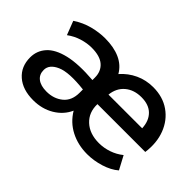

<svg xmlns="http://www.w3.org/2000/svg" viewBox="-82 -784 1070 1070"><g transform="rotate(45 452.5 -249.0)"><path d="M221.5 15Q138.5 15 89.8 -27.5Q41 -70 41 -142Q41 -194.5 75.5 -233.2Q110 -272 184 -289.8Q258 -307.5 376 -298V-318Q376 -366 344 -394.5Q312 -423 245.5 -423Q209.5 -423 171 -411.2Q132.5 -399.5 98.5 -374.5L67 -456Q113.5 -487 164.2 -500Q215 -513 261.5 -513Q330.5 -513 379.5 -491Q428.5 -469 454.5 -424Q490.5 -465 539 -487.5Q587.5 -510 643.5 -510Q720 -510 774.2 -472Q828.5 -434 853.5 -369Q878.5 -304 867.5 -223H490.5Q488.5 -156.5 532.2 -115.8Q576 -75 650 -75Q688.5 -75 726 -87.8Q763.5 -100.5 794.5 -125.5L836.5 -46.5Q803 -17.5 750.8 -1.2Q698.5 15 647 15Q574.5 15 515.8 -15.2Q457 -45.5 422.5 -103.5Q398.5 -49.5 344.8 -17.2Q291 15 221.5 15ZM496.5 -304H762Q759.5 -360 727.5 -392Q695.5 -424 637 -424Q578.5 -424 540.5 -392Q502.5 -360 496.5 -304ZM144 -146Q144 -110.5 169.2 -91Q194.5 -71.5 240 -71.5Q297 -71.5 336.2 -103.5Q375.5 -135.5 375.5 -197.5V-223.5Q253.5 -237.5 198.8 -213.5Q144 -189.5 144 -146Z"/></g></svg>

Font: Geologica
Style: Regular
Weight: 400
Designer: Sindre Bremnes, Frode Helland
Foundry: Monokrom Skriftforlag AS
Version: Version 1.010; ttfautohint (v1.8.4.7-5d5b);gftools[0.9.28]